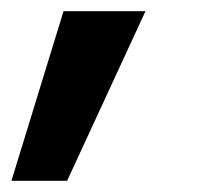

<svg xmlns="http://www.w3.org/2000/svg" viewBox="-39 -130 392 343"><path d="M-18.6 193 74.5 -110H220.9L80.9 193Z"/></svg>

Font: Adwaita Sans
Style: Italic
Weight: 400
Italic angle: -9.39999°
Designer: Rasmus Andersson
Foundry: rsms
Version: Version 4.001;git-9221beed3